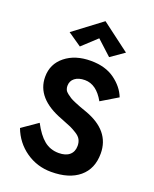

<svg xmlns="http://www.w3.org/2000/svg" viewBox="-177 -1075 957 1191"><g transform="rotate(20 301.0 -479.0)"><path d="M140 -244Q176 -175 217 -141.5Q258 -108 314 -108Q360 -108 385 -129.5Q410 -151 410 -190Q410 -213 400.5 -231Q391 -249 366.5 -264Q342 -279 325.5 -286.5Q309 -294 270 -309Q263 -312 260 -313Q74 -382 74 -524Q74 -609 139.5 -661.5Q205 -714 308 -714Q404 -714 466 -669Q528 -624 552 -562L442 -496Q390 -589 314 -589Q272 -589 247.5 -570Q223 -551 223 -518Q223 -505 228 -493.5Q233 -482 247 -471.5Q261 -461 271 -454.5Q281 -448 306 -437.5Q331 -427 342 -423Q353 -419 384 -408Q561 -345 561 -194Q561 -93 494.5 -37.5Q428 18 310 18Q217 18 143 -33.5Q69 -85 36 -172ZM308 -863 212 -774 122 -836 308 -976 494 -836 405 -774Z"/></g></svg>

Font: Renner*
Style: Semi
Weight: 600
Version: Version 003.000 ; ttfautohint (v0.97) -l 8 -r 50 -G 200 -x 1